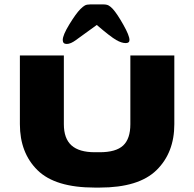

<svg xmlns="http://www.w3.org/2000/svg" viewBox="-20 -839 879 869"><path d="M70 -277V-588H269V-277Q269 -212 303.5 -181Q338 -150 409 -150H431Q505 -150 537.5 -180.5Q570 -211 570 -277V-588H769V-277Q769 -148 688.5 -69Q608 10 431 10H409Q230 10 150 -68.5Q70 -147 70 -277ZM344 -798Q356 -810 364.5 -814.5Q373 -819 388 -819H448Q463 -819 472 -814Q481 -809 491 -798Q510 -777 538 -727.5Q566 -678 566 -658Q566 -644 549 -644Q530 -644 506 -658Q481 -672 418 -726L324 -658Q300 -640 282 -640Q264 -640 264 -658Q264 -680 294 -729Q324 -778 344 -798Z"/></svg>

Font: Dashboard
Style: Regular
Weight: 400
Designer: jaiki
Version: Version 1.000